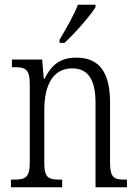

<svg xmlns="http://www.w3.org/2000/svg" viewBox="-20 -786 577 806"><path d="M230 -619V-606H251C296 -648 360 -721 381 -756V-766H307C290 -721 259 -669 230 -619ZM26 0H241V-32H234C184 -32 166 -38 166 -102V-326C166 -427 202 -499 283 -499C355 -499 381 -443 381 -355V0H513V-32H507C458 -32 442 -39 442 -105V-355C442 -486 394 -544 301 -544C238 -544 198 -519 167 -455H164L157 -536H30V-504H38C86 -504 105 -497 105 -433V-105C105 -39 86 -32 36 -32H26Z"/></svg>

Font: Noto Serif Sinhala Condensed Light
Style: Regular
Weight: 300
Width: 3
Designer: Jelle Bosma - Monotype Design Team
Foundry: Monotype Imaging Inc.
Version: Version 2.007